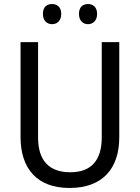

<svg xmlns="http://www.w3.org/2000/svg" viewBox="-20 -923 694 953"><path d="M193 -854C193 -820 213 -803 239 -803C263 -803 284 -820 284 -854C284 -888 263 -903 239 -903C213 -903 193 -889 193 -854ZM372 -854C372 -820 392 -803 417 -803C441 -803 462 -820 462 -854C462 -888 441 -903 417 -903C392 -903 372 -889 372 -854ZM572 -242V-714H485V-241C485 -132 437 -68 329 -68C223 -68 169 -127 169 -240V-714H82V-243C82 -84 166 10 325 10C492 10 572 -89 572 -242Z"/></svg>

Font: Noto Sans Armenian SemiCondensed
Style: Regular
Weight: 400
Width: 4
Designer: Monotype Design Team
Foundry: Monotype Imaging Inc.
Version: Version 2.008